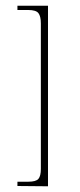

<svg xmlns="http://www.w3.org/2000/svg" viewBox="-20 -554 279 672"><path d="M123 -472Q123 -497 114.5 -508Q106 -519 79 -519H41V-534H148V98L41 97V82H79Q106 82 114.5 72Q123 62 123 37Z"/></svg>

Font: Genos Thin
Style: Regular
Weight: 100
Designer: Robert E. Leuschke
Foundry: Robert E. Leuschke
Version: Version 1.010